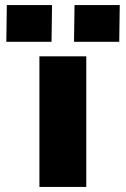

<svg xmlns="http://www.w3.org/2000/svg" viewBox="-20 -740 499 760"><path d="M321.5 -517V0H136V-517ZM273 -574.5 275 -720H454L452 -574.5ZM5 -574.5 7 -720H186L184 -574.5Z"/></svg>

Font: Public Sans Black
Style: Regular
Weight: 900
Designer: The Public Sans Project Authors: Dan O. Williams and USWDS (Libre Franklin designed by Pablo Impallari and Rodrigo Fuenz
Version: Version 1.007